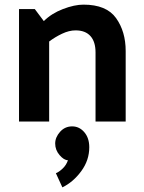

<svg xmlns="http://www.w3.org/2000/svg" viewBox="-20 -524 620 828"><path d="M169 -433Q202 -466 251.5 -485Q301 -504 340 -504Q439 -504 480.5 -446Q522 -388 522 -304V0H392V-298Q392 -344 370 -368.5Q348 -393 306 -393Q278 -393 247.5 -378.5Q217 -364 192 -345V0H62V-485H130ZM291 21Q322 21 343.5 46Q365 71 365 111Q365 167 330.5 214Q296 261 249 284L221 223Q234 218 250 203Q266 188 273 167Q256 167 237 145Q218 123 218 95Q218 68 239 44.5Q260 21 291 21Z"/></svg>

Font: Palanquin Dark
Style: Regular
Weight: 400
Designer: Pria Ravichandran
Version: Version 1.000